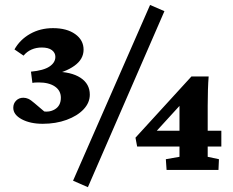

<svg xmlns="http://www.w3.org/2000/svg" viewBox="-20 -694 950 784"><path d="M202.1 -401.4Q270.5 -401.4 308.6 -376.5Q346.7 -351.6 346.7 -307.6Q346.7 -274.4 321.3 -247.6Q295.9 -220.7 252 -204.6Q208 -188.5 154.3 -188.5Q103.5 -188.5 68.8 -207Q34.2 -225.6 34.2 -253.9Q34.2 -271.5 45.9 -283.2Q57.6 -294.9 75.2 -294.9Q85.9 -294.9 95.7 -290.5Q105.5 -286.1 121.1 -272.5L172.9 -228.5L144.5 -242.2Q177.7 -232.4 203.1 -247.1Q228.5 -261.7 228.5 -294.9Q228.5 -324.2 204.1 -340.8Q179.7 -357.4 137.7 -357.4Q127.9 -357.4 121.6 -356.9Q115.2 -356.4 112.3 -355.5L106.4 -401.4Q158.2 -406.2 182.1 -422.4Q206.1 -438.5 206.1 -461.9Q206.1 -478.5 191.9 -489.3Q177.7 -500 150.4 -500Q127.9 -500 108.9 -491.7Q89.8 -483.4 76.2 -466.8L39.1 -492.2Q61.5 -532.2 103 -555.7Q144.5 -579.1 196.3 -579.1Q252.9 -579.1 287.1 -554.7Q321.3 -530.3 321.3 -491.2Q321.3 -452.1 283.7 -425.3Q246.1 -398.4 183.6 -386.7ZM278.3 43.9 592.8 -673.8 651.4 -648.4 338.9 70.3ZM828.1 -53.7 874 -43.9 872.1 0H660.2L657.2 -43.9L712.9 -53.7V-275.4L724.6 -274.4L610.4 -149.4L613.3 -160.2H883.8V-95.7H540L533.2 -131.8L761.7 -381.8H832Q830.1 -358.4 829.1 -327.1Q828.1 -295.9 828.1 -262.7Z"/></svg>

Font: Crimson Pro
Style: Bold
Weight: 700
Designer: Jacques Le Bailly
Foundry: Baron von Fonthausen
Version: Version 1.003